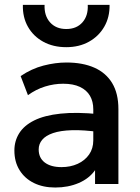

<svg xmlns="http://www.w3.org/2000/svg" viewBox="-20 -780 592 814"><path d="M214 15Q162.5 15 123.5 -4.2Q84.5 -23.5 62.8 -58.8Q41 -94 41 -142Q41 -182.5 61.5 -215.2Q82 -248 125.2 -269.5Q168.5 -291 236.5 -298.2Q304.5 -305.5 400 -296L402 -220Q334 -229.5 285 -228Q236 -226.5 204.8 -215.8Q173.5 -205 158.8 -187.2Q144 -169.5 144 -146.5Q144 -110.5 169.8 -91Q195.5 -71.5 240.5 -71.5Q279 -71.5 309.5 -85.5Q340 -99.5 357.8 -125Q375.5 -150.5 375.5 -185V-316.5Q375.5 -349.5 361.5 -373.8Q347.5 -398 319 -411.5Q290.5 -425 248 -425Q209 -425 171 -413.2Q133 -401.5 98.5 -376.5L67.5 -457.5Q114 -489 164.5 -502Q215 -515 261.5 -515Q330.5 -515 379.8 -493.2Q429 -471.5 455.5 -427.8Q482 -384 482 -317.5V0H383V-58.5Q358 -23 313.5 -4Q269 15 214 15ZM261 -580Q205.5 -580 163.5 -603Q121.5 -626 98.5 -666.5Q75.5 -707 77 -759.5H169Q167 -713.5 192.2 -685.2Q217.5 -657 261 -657Q304.5 -657 329.5 -685.2Q354.5 -713.5 352 -759.5H444.5Q445.5 -707.5 422.2 -667Q399 -626.5 357.2 -603.2Q315.5 -580 261 -580Z"/></svg>

Font: Geologica Roman
Style: Regular
Weight: 400
Designer: Sindre Bremnes, Frode Helland
Foundry: Monokrom Skriftforlag AS
Version: Version 1.010;gftools[0.9.28]